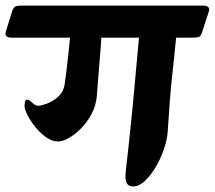

<svg xmlns="http://www.w3.org/2000/svg" viewBox="-76 -645 770 688"><path d="M-55 -532 -32 -606Q-27 -620 -19.5 -622.5Q-12 -625 0 -625H651Q679 -625 672 -603L648 -529Q643 -513 633 -511.5Q623 -510 599 -510H555Q551 -469 547.5 -435Q544 -401 540 -364.5Q536 -328 532.5 -282.5Q529 -237 525 -174Q523 -145 511.5 -111Q500 -77 482 -46.5Q464 -16 443 3.5Q422 23 402 23Q383 23 377.5 9.5Q372 -4 374 -24Q376 -44 378 -62Q380 -79 383.5 -110.5Q387 -142 391.5 -185Q396 -228 401 -280Q406 -332 411 -390Q416 -448 422 -510H287Q286 -485 282.5 -445.5Q279 -406 276 -366.5Q273 -327 271 -301Q268 -267 252.5 -237.5Q237 -208 215 -185.5Q193 -163 170.5 -150.5Q148 -138 133 -138Q111 -138 89.5 -153Q68 -168 50.5 -190Q33 -212 22.5 -232.5Q12 -253 12 -265Q12 -272 13.5 -280Q15 -288 21 -288Q28 -288 39.5 -277Q51 -266 60 -266Q70 -266 91.5 -273.5Q113 -281 132.5 -298.5Q152 -316 156 -345Q159 -364 162.5 -394.5Q166 -425 169.5 -456.5Q173 -488 175 -510H-34Q-62 -510 -55 -532Z"/></svg>

Font: Alkatra
Style: Regular
Weight: 400
Designer: Suman Bhandary
Version: Version 1.100;gftools[0.9.22]